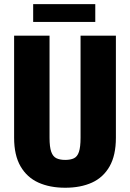

<svg xmlns="http://www.w3.org/2000/svg" viewBox="-20 -880 618 910"><path d="M361.8 -710.9H529.3V-227.1Q529.3 -144 499.5 -91.6Q469.7 -39.1 416 -14.6Q362.3 9.8 289.1 9.8Q216.3 9.8 162.1 -14.6Q107.9 -39.1 77.4 -91.6Q46.9 -144 46.9 -227.1V-710.9H214.8V-227.1Q214.8 -183.1 222.9 -160.4Q231 -137.7 247.6 -129.9Q264.2 -122.1 289.1 -122.1Q314.5 -122.1 330.6 -129.9Q346.7 -137.7 354.2 -160.4Q361.8 -183.1 361.8 -227.1ZM431.6 -860.4V-775.9H137.2V-860.4Z"/></svg>

Font: Roboto Condensed Black
Style: Regular
Weight: 900
Designer: Christian Robertson
Foundry: Google
Version: Version 3.008; 2023